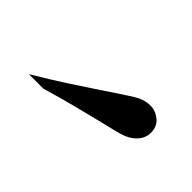

<svg xmlns="http://www.w3.org/2000/svg" viewBox="-5 -1142 844 844"><g transform="rotate(45 416.5 -720.0)"><path d="M140.1 -579.6Q223.1 -628.9 286.1 -669.7Q349.1 -710.4 411.1 -752Q466.3 -788.6 505.6 -814.7Q544.9 -840.8 560.1 -847.7Q587.9 -859.9 616.2 -859.9Q647.9 -859.9 675 -838.1Q702.1 -816.4 702.1 -775.9Q702.1 -747.6 683.3 -723.9Q664.6 -700.2 630.9 -686Q616.2 -679.7 583.3 -671.6Q550.3 -663.6 500 -651.4Q449.7 -639.2 382.1 -621.8Q314.5 -604.5 230.5 -579.6Z"/></g></svg>

Font: Asset
Style: Regular
Weight: 400
Version: Version 1.003; ttfautohint (v1.8.4.7-5d5b)